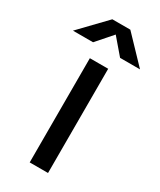

<svg xmlns="http://www.w3.org/2000/svg" viewBox="-278 -962 861 1034"><g transform="rotate(30 152.5 -445.0)"><path d="M97 -648H211V0H97ZM209 -890 361 -731H237L154 -828L69 -731H-56L97 -890Z"/></g></svg>

Font: Syne SemiBold
Style: Regular
Weight: 600
Designer: Lucas Descroix
Foundry: Bonjour Monde
Version: Version 2.200; ttfautohint (v1.8.4)